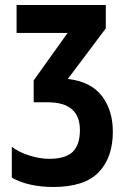

<svg xmlns="http://www.w3.org/2000/svg" viewBox="-20 -734 513 764"><path d="M46 -714V-603H249L114 -414V-327H170Q298 -327 298 -216Q298 -158 269.5 -130Q241 -102 175 -102Q140 -102 97.5 -115Q55 -128 27 -150V-27Q93 10 193 10Q316 10 372.5 -48.5Q429 -107 429 -210Q429 -295 385.5 -352Q342 -409 250 -420L401 -621V-714Z"/></svg>

Font: Noto Sans UI Condensed
Style: Bold
Weight: 700
Width: 3
Designer: Monotype Design Team
Foundry: Monotype Imaging Inc.
Version: 1.001